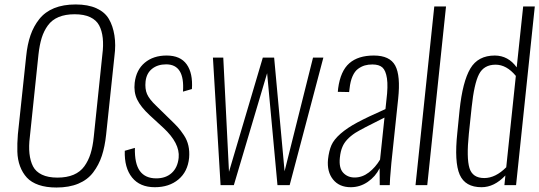

<svg xmlns="http://www.w3.org/2000/svg" viewBox="-20 -839 2443 870"><path d="M235.8 10.7Q189.5 10.7 155.5 -1Q121.6 -12.7 101.8 -34.2Q82 -55.7 70.8 -85.7Q59.6 -115.7 58.6 -152.1Q57.6 -188.5 61 -230.5L98.6 -584Q104 -638.2 118.2 -679.2Q132.3 -720.2 158.2 -752.7Q184.1 -785.2 225.3 -802Q266.6 -818.8 322.8 -818.8Q378.9 -818.8 417 -801.5Q455.1 -784.2 473.4 -752.9Q491.7 -721.7 498.5 -678.5Q505.4 -635.3 498.5 -584L460.9 -229Q455.1 -174.3 441.4 -132.8Q427.7 -91.3 402.3 -57.9Q377 -24.4 335 -6.8Q293 10.7 235.8 10.7ZM404.8 -218.3 443.8 -591.8Q449.2 -632.8 445.6 -666.5Q441.9 -700.2 429.2 -724.1Q416.5 -748 388.7 -761.2Q360.8 -774.4 318.4 -774.4Q275.9 -774.4 245.6 -761.7Q215.3 -749 197 -723.9Q178.7 -698.7 168.9 -667.2Q159.2 -635.7 154.3 -591.8L115.2 -218.3Q109.9 -177.2 113.5 -143.3Q117.2 -109.4 129.6 -85.2Q142.1 -61 169.9 -47.6Q197.8 -34.2 240.2 -34.2Q282.7 -34.2 313.2 -47.1Q343.8 -60.1 362.1 -85.4Q380.4 -110.8 390.4 -142.8Q400.4 -174.8 404.8 -218.3Z M681.6 9.3Q613.8 9.3 578.4 -34.7Q543 -78.6 545.4 -155.8L591.3 -168.9Q589.4 -97.7 613.8 -64.2Q638.2 -30.8 688 -30.8Q731.4 -30.8 758.3 -55.4Q785.2 -80.1 789.6 -124.5Q795.9 -189.9 719.7 -260.3L658.2 -316.9Q617.7 -354.5 601.6 -387.9Q585.4 -421.4 590.3 -463.9Q597.2 -522.5 636 -554.9Q674.8 -587.4 734.9 -587.4Q797.4 -587.4 825.9 -547.4Q854.5 -507.3 849.6 -435.5L809.1 -423.8Q817.9 -547.4 732.9 -547.4Q694.3 -547.4 668.9 -527.1Q643.6 -506.8 639.6 -469.7Q636.2 -436.5 646.2 -413.1Q656.2 -389.6 687.5 -359.9L750 -298.8Q772.5 -277.3 785.4 -263.2Q798.3 -249 813.2 -226.6Q828.1 -204.1 833.7 -178.7Q839.4 -153.3 836.9 -123.5Q830.6 -61 788.6 -25.9Q746.6 9.3 681.6 9.3Z M979.5 0 944.8 -578.1H991.7L1017.6 -60.5L1170.9 -578.1H1222.2L1269.5 -63L1398.4 -578.1H1445.3L1292.5 0H1237.3L1190.4 -507.3L1039.6 0Z M1586.9 -34.7Q1621.6 -34.7 1651.4 -57.6Q1681.2 -80.6 1702.1 -115.7L1722.2 -306.2Q1617.7 -254.4 1589.8 -236.8Q1545.9 -208 1531.7 -173.8Q1522.9 -153.8 1520 -124.5Q1515.1 -77.6 1535.2 -56.2Q1555.2 -34.7 1586.9 -34.7ZM1569.3 9.3Q1517.1 9.3 1489 -25.9Q1460.9 -61 1466.3 -117.2Q1470.7 -155.8 1481.9 -181.4Q1493.2 -207 1523.4 -233.4Q1553.7 -259.8 1599.4 -284.2Q1645 -308.6 1726.6 -344.7L1731 -386.2Q1738.8 -448.2 1733.4 -483.9Q1728 -519.5 1712.9 -533.2Q1697.8 -546.9 1667.5 -546.9Q1648.4 -546.9 1633.1 -542.5Q1617.7 -538.1 1602.5 -527.1Q1587.4 -516.1 1577.4 -493.4Q1567.4 -470.7 1564 -438L1562 -421.9L1510.7 -422.9Q1510.7 -423.8 1511.5 -430.7Q1512.2 -437.5 1512.2 -438.5Q1522.9 -517.6 1563 -552.5Q1603 -587.4 1673.8 -587.4Q1746.1 -587.4 1770.8 -542Q1795.4 -496.6 1784.2 -391.6L1753.4 -100.6Q1745.6 -15.1 1746.1 0H1700.7Q1700.2 -65.4 1700.2 -76.7Q1681.6 -39.1 1646.5 -14.9Q1611.3 9.3 1569.3 9.3Z M1862.8 0 1947.8 -809.6H2001L1916 0Z M2174.3 -32.2Q2225.1 -32.2 2273.9 -81.1L2317.4 -495.1Q2275.4 -545.9 2225.6 -545.9Q2172.9 -545.9 2150.6 -502.9Q2128.4 -460 2117.2 -353L2104.5 -232.9Q2093.3 -123 2107.2 -77.6Q2121.1 -32.2 2174.3 -32.2ZM2162.1 9.3Q2087.9 9.3 2063 -47.6Q2038.1 -104.5 2052.2 -237.3L2062.5 -340.3Q2076.2 -469.2 2111.1 -528.3Q2146 -587.4 2222.2 -587.4Q2283.2 -586.9 2321.3 -533.7L2350.6 -809.6H2403.3L2318.4 0H2265.6L2270 -43.9Q2219.7 9.3 2162.1 9.3Z"/></svg>

Font: Oswald
Style: Extra-Light
Weight: 200
Designer: Vernon Adams
Foundry: Vernon Adams
Version: 3.0; ttfautohint (v0.94.23-7a4d-dirty) -l 8 -r 50 -G 200 -x 